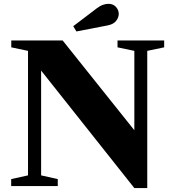

<svg xmlns="http://www.w3.org/2000/svg" viewBox="-20 -973 909 1004"><path d="M682.5 10.5 195 -604V-56L282 -36.5V0H38.5V-36.5L126.5 -56V-707L39 -725.5V-761.5H307.5L682.5 -292V-707L594.5 -725.5V-761.5H838.5V-725.5L750 -707V10.5ZM379.5 -808.5 363 -836 486 -929.5Q503 -942.5 518.5 -947.8Q534 -953 546.5 -953Q572 -953 586.5 -936.8Q601 -920.5 601 -900Q601 -881.5 587.2 -863.8Q573.5 -846 542.5 -840Z"/></svg>

Font: Libre Caslon Text
Style: Regular
Weight: 400
Designer: Pablo Impallari, Rodrigo Fuenzalida, Katja Schimmel
Foundry: Pablo Impallari, Rodrigo Fuenzalida
Version: Version 2.000